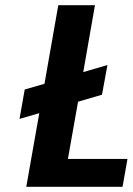

<svg xmlns="http://www.w3.org/2000/svg" viewBox="-20 -718 510 738"><path d="M470 -107 451 0H81L131 -283L55 -261L75 -374L151 -396L204 -698H345L300 -441L393 -468L372 -354L280 -327L241 -107Z"/></svg>

Font: Fz Poppins SemBd
Style: Italic
Weight: 600
Italic angle: -10°
Designer: Ninad Kale (Devanagari), Jonny Pinhorn (Latin)
Foundry: Indian Type Foundry
Version: Vit hóa bi Vntype.Com & FontZin.Com